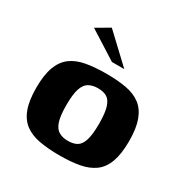

<svg xmlns="http://www.w3.org/2000/svg" viewBox="-141 -709 811 835"><g transform="rotate(30 265.0 -291.5)"><path d="M266 6Q209 6 165 -2Q121 -10 91.5 -32Q62 -54 47 -94.5Q32 -135 32 -199Q32 -263 47 -303.5Q62 -344 91.5 -366Q121 -388 165 -396Q209 -404 266 -404Q324 -404 367 -396Q410 -388 439 -366Q468 -344 483 -303.5Q498 -263 498 -199Q498 -135 483 -94Q468 -53 438.5 -31.5Q409 -10 366 -2Q323 6 266 6ZM266 -67Q294 -67 311.5 -77.5Q329 -88 338 -116.5Q347 -145 347 -199Q347 -253 338 -281.5Q329 -310 311.5 -320.5Q294 -331 266 -331Q240 -331 221 -320.5Q202 -310 192.5 -281.5Q183 -253 183 -199Q183 -145 192.5 -116.5Q202 -88 221 -77.5Q240 -67 266 -67ZM261 -460 119 -550 186 -589 323 -460Z"/></g></svg>

Font: Genos
Style: Bold
Weight: 700
Designer: Robert E. Leuschke
Foundry: Robert E. Leuschke
Version: Version 1.010